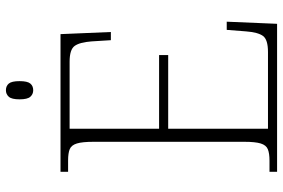

<svg xmlns="http://www.w3.org/2000/svg" viewBox="-170 -764 934 633"><g transform="rotate(-90 296.5 -447.0)"><path d="M47 0V-25H84Q108 -25 121.5 -30.5Q135 -36 140.5 -54Q146 -72 146 -108V-605Q146 -642 140.5 -660Q135 -678 122 -683.5Q109 -689 84 -689H47V-714H501L508 -548H481L477 -612Q474 -651 462 -667.5Q450 -684 410 -684H189V-389H432V-359H189V-30H442Q483 -30 495 -46.5Q507 -63 510 -102L515 -166H542L535 0ZM316 -804Q303 -804 294.5 -813.5Q286 -823 286 -849Q286 -875 294.5 -884.5Q303 -894 316 -894Q330 -894 338 -884.5Q346 -875 346 -849Q346 -823 338 -813.5Q330 -804 316 -804Z"/></g></svg>

Font: Noto Serif Tamil ExtraLight
Style: Regular
Weight: 200
Designer: Indian Type Foundry, Tom Grace, and the Monotype Design Team
Foundry: Monotype Imaging Inc.
Version: Version 2.004; ttfautohint (v1.8.4.7-5d5b)